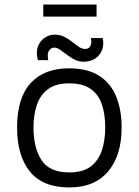

<svg xmlns="http://www.w3.org/2000/svg" viewBox="-20 -808 609 843"><path d="M285 15Q168 15 111.5 -54.5Q55 -124 55 -248Q55 -378 114.5 -443Q174 -508 283 -508Q364 -508 415 -475.5Q466 -443 490 -384.5Q514 -326 514 -248Q514 -125 454.5 -55Q395 15 285 15ZM284 -51Q345 -51 379 -77.5Q413 -104 427.5 -148.5Q442 -193 442 -248Q442 -307 427 -350.5Q412 -394 377.5 -418Q343 -442 284 -442Q224 -442 190 -416Q156 -390 141.5 -346.5Q127 -303 127 -248Q127 -160 162 -105.5Q197 -51 284 -51ZM192 -544H146Q137 -580 147 -605Q157 -630 177.5 -643Q198 -656 219 -656Q243 -656 262 -646.5Q281 -637 296.5 -624.5Q312 -612 326 -602.5Q340 -593 355 -593Q369 -593 376.5 -605.5Q384 -618 379 -641H431Q437 -612 428 -588.5Q419 -565 398 -551Q377 -537 347 -537Q325 -537 307 -546.5Q289 -556 273.5 -568Q258 -580 244 -589.5Q230 -599 218 -599Q205 -599 195.5 -586Q186 -573 192 -544ZM170 -735V-788H404V-735Z"/></svg>

Font: Maven Pro
Style: Regular
Weight: 400
Designer: Joe Prince
Foundry: Joe Prince
Version: Version 2.103